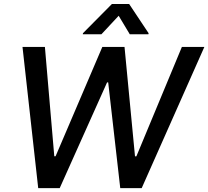

<svg xmlns="http://www.w3.org/2000/svg" viewBox="-20 -969 1073 989"><path d="M176.8 0H287.6L531.6 -544.7H537.3L599.4 0H709.9L1032.7 -727.3H916.9L682.5 -163.7H675.4L621.4 -727.3H507.1L266.3 -164.1H259.6L211.3 -727.3H95.9ZM406.6 -792.6H502.5L591.3 -887.8L648.4 -792.6H744.7L745.4 -797.9L645.2 -948.5H556.5L407.3 -797.9Z"/></svg>

Font: Magic Ui Pro Medium
Style: Italic
Weight: 500
Italic angle: -9.39999°
Designer: Stefan Endress, Andreas Faust
Version: Version 1.000;FEAKit 1.0